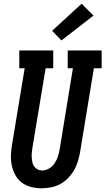

<svg xmlns="http://www.w3.org/2000/svg" viewBox="-20 -1007 568 1035"><path d="M205 8Q176 8 148 1Q120 -6 98.5 -22Q77 -38 63.5 -62Q50 -86 44 -113Q38 -140 39 -169.5Q40 -199 45 -228L113 -639H84V-735H267V-639H226L155 -212Q153 -199 151.5 -185.5Q150 -172 151 -158.5Q152 -145 154.5 -132.5Q157 -120 164 -110Q171 -100 182.5 -94Q194 -88 207 -88Q226 -88 244 -98.5Q262 -109 273.5 -125.5Q285 -142 291 -160.5Q297 -179 301 -198L373 -639H345V-735H528V-639H486L411 -183Q406 -158 398.5 -133.5Q391 -109 377.5 -86.5Q364 -64 345 -45Q326 -26 303 -14Q280 -2 254.5 3Q229 8 205 8ZM311 -789 261 -841 420 -987 484 -923Z"/></svg>

Font: Iosevka Curly Slab Oblique
Style: Bold
Weight: 700
Italic angle: -9°
Monospace: yes
Designer: Belleve Invis
Foundry: Belleve Invis
Version: Version 11.1.0; ttfautohint (v1.8.3)